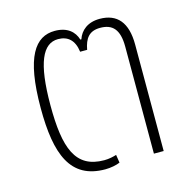

<svg xmlns="http://www.w3.org/2000/svg" viewBox="-88 -643 735 740"><g transform="rotate(-15 279.5 -273.0)"><path d="M244 10C266 10 290 5 303 -1L298 -33C285 -29 268 -25 249 -25C134 -25 103 -112 103 -283C103 -453 136 -522 197 -522C235 -522 261 -501 267 -453H295C303 -497 321 -522 365 -522C414 -522 440 -496 440 -427V0H479V-425C479 -513 442 -556 372 -556C324 -556 295 -531 284 -498H280C270 -531 243 -556 193 -556C115 -556 64 -488 64 -282C64 -97 105 10 244 10Z"/></g></svg>

Font: Noto Sans Thai SemCond ExtLt
Style: Regular
Weight: 200
Width: 4
Designer: Monotype Design Team
Foundry: Monotype Imaging Inc.
Version: Version 2.002